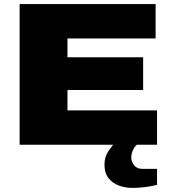

<svg xmlns="http://www.w3.org/2000/svg" viewBox="-20 -708 831 939"><path d="M76 0V-688H741V-520H310V-428H680V-268H310V-168H748V0ZM627 211Q593 211 561.5 199.5Q530 188 510.5 163Q491 138 491 97Q491 60 508.5 34Q526 8 543 -12H659V-8Q641 4 631.5 23.5Q622 43 622 62Q622 83 636 100.5Q650 118 677 118H748V196Q722 203 689 207Q656 211 627 211Z"/></svg>

Font: Archivo SemiExpanded Black
Style: Regular
Weight: 900
Width: 6
Designer: Hector Gatti
Foundry: Omnibus-Type
Version: Version 2.001